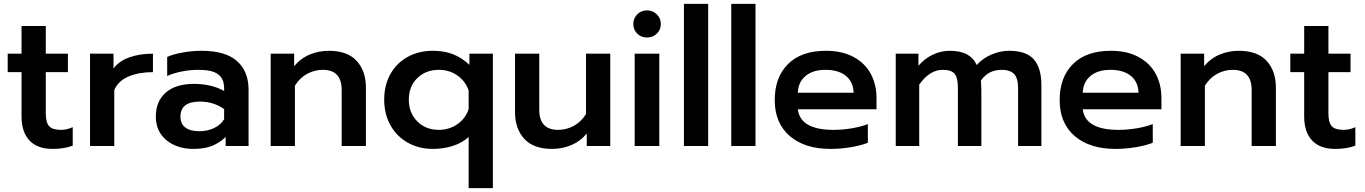

<svg xmlns="http://www.w3.org/2000/svg" viewBox="-20 -759 7095 998"><path d="M92 -153V-384H20V-480H92V-624H218V-480H333V-384H218V-169Q218 -123 235 -103.5Q252 -84 297 -84Q328 -84 358 -98V-2Q315 15 253 15Q174 15 133 -29Q92 -73 92 -153Z M448 -480H570V-403Q599 -442 652.5 -461Q706 -480 775 -480V-384Q702 -384 648.5 -361.5Q595 -339 574 -291V0H448Z M790 -153Q790 -233 842 -278Q894 -323 988 -323Q1079 -323 1145 -286V-299Q1145 -350 1113.5 -373Q1082 -396 1012 -396Q968 -396 925 -387.5Q882 -379 849 -364V-463Q879 -477 929.5 -486Q980 -495 1027 -495Q1152 -495 1212 -441.5Q1272 -388 1272 -293V0H1153V-47Q1122 -17 1082.5 -1Q1043 15 986 15Q900 15 845 -30.5Q790 -76 790 -153ZM1145 -139V-192Q1090 -231 1019 -231Q918 -231 918 -153Q918 -115 943.5 -96Q969 -77 1017 -77Q1059 -77 1093 -93.5Q1127 -110 1145 -139Z M1387 -480H1509V-415Q1543 -456 1590 -475.5Q1637 -495 1689 -495Q1786 -495 1834 -442.5Q1882 -390 1882 -303V0H1756V-291Q1756 -396 1658 -396Q1615 -396 1577 -375.5Q1539 -355 1513 -314V0H1387Z M2416 -47Q2382 -16 2333.5 -0.5Q2285 15 2230 15Q2157 15 2099.5 -17.5Q2042 -50 2009.5 -108Q1977 -166 1977 -241Q1977 -317 2009.5 -374.5Q2042 -432 2099.5 -463.5Q2157 -495 2230 -495Q2289 -495 2335 -477Q2381 -459 2420 -422V-480H2542V219H2416ZM2416 -192V-289Q2399 -338 2357 -367Q2315 -396 2261 -396Q2193 -396 2149 -353Q2105 -310 2105 -241Q2105 -172 2149 -128Q2193 -84 2261 -84Q2315 -84 2357.5 -113.5Q2400 -143 2416 -192Z M2657 -177V-480H2783V-189Q2783 -84 2881 -84Q2924 -84 2962 -104.5Q3000 -125 3026 -166V-480H3152V0H3030V-65Q2996 -24 2949 -4.5Q2902 15 2850 15Q2753 15 2705 -37.5Q2657 -90 2657 -177Z M3272 -634Q3272 -664 3292.5 -684.5Q3313 -705 3343 -705Q3373 -705 3394 -684.5Q3415 -664 3415 -634Q3415 -604 3394 -584Q3373 -564 3343 -564Q3313 -564 3292.5 -584Q3272 -604 3272 -634ZM3279 -480H3407V0H3279Z M3535 -739H3661V0H3535Z M3781 -739H3907V0H3781Z M4007 -239Q4007 -357 4076 -426Q4145 -495 4273 -495Q4357 -495 4416.5 -463Q4476 -431 4506 -375.5Q4536 -320 4536 -249V-191H4127Q4140 -84 4313 -84Q4359 -84 4407 -92Q4455 -100 4491 -114V-17Q4457 -3 4403.5 6Q4350 15 4297 15Q4163 15 4085 -52Q4007 -119 4007 -239ZM4417 -277Q4415 -334 4376.5 -365Q4338 -396 4271 -396Q4205 -396 4167 -364Q4129 -332 4127 -277Z M4636 -480H4754V-417Q4786 -455 4829 -475Q4872 -495 4916 -495Q4972 -495 5006 -476.5Q5040 -458 5057 -421Q5089 -457 5134.5 -476Q5180 -495 5225 -495Q5315 -495 5354 -450Q5393 -405 5393 -318V0H5272V-301Q5272 -352 5251.5 -374Q5231 -396 5186 -396Q5154 -396 5127.5 -383.5Q5101 -371 5079 -341Q5081 -309 5081 -289V0H4959V-303Q4959 -355 4942 -375.5Q4925 -396 4880 -396Q4812 -396 4758 -319V0H4636Z M5488 -239Q5488 -357 5557 -426Q5626 -495 5754 -495Q5838 -495 5897.5 -463Q5957 -431 5987 -375.5Q6017 -320 6017 -249V-191H5608Q5621 -84 5794 -84Q5840 -84 5888 -92Q5936 -100 5972 -114V-17Q5938 -3 5884.5 6Q5831 15 5778 15Q5644 15 5566 -52Q5488 -119 5488 -239ZM5898 -277Q5896 -334 5857.5 -365Q5819 -396 5752 -396Q5686 -396 5648 -364Q5610 -332 5608 -277Z M6117 -480H6239V-415Q6273 -456 6320 -475.5Q6367 -495 6419 -495Q6516 -495 6564 -442.5Q6612 -390 6612 -303V0H6486V-291Q6486 -396 6388 -396Q6345 -396 6307 -375.5Q6269 -355 6243 -314V0H6117Z M6759 -153V-384H6687V-480H6759V-624H6885V-480H7000V-384H6885V-169Q6885 -123 6902 -103.5Q6919 -84 6964 -84Q6995 -84 7025 -98V-2Q6982 15 6920 15Q6841 15 6800 -29Q6759 -73 6759 -153Z"/></svg>

Font: Prompt Medium
Style: Regular
Weight: 500
Designer: Katatrad Team
Foundry: CadsonDemak
Version: Version 1.001